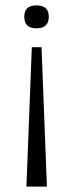

<svg xmlns="http://www.w3.org/2000/svg" viewBox="-20 -558 271 712"><path d="M98 -383H134L154 134H78ZM115 -538Q161 -538 161 -496Q161 -453 115 -453Q70 -453 70 -496Q70 -538 115 -538Z"/></svg>

Font: Bricolage Grotesque 12pt ExtraLight
Style: Regular
Weight: 200
Designer: Mathieu Triay
Foundry: Atelier Triay
Version: Version 1.001; ttfautohint (v1.8.4.7-5d5b);gftools[0.9.33.de